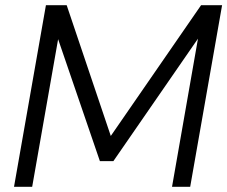

<svg xmlns="http://www.w3.org/2000/svg" viewBox="-20 -720 876 740"><path d="M34 0 157 -700H237L407 -196L755 -700H836L713 0H643L743 -571L417 -99H365L204 -569L104 0Z"/></svg>

Font: DM Sans 18pt Light
Style: Italic
Weight: 300
Italic angle: -10°
Designer: Colophon Foundry, Jonny Pinhorn
Foundry: Colophon Foundry
Version: Version 4.004;gftools[0.9.30]